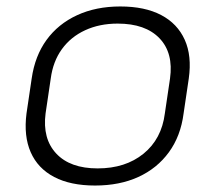

<svg xmlns="http://www.w3.org/2000/svg" viewBox="-20 -567 666 594"><path d="M274 7Q198 7 147.5 -19.5Q97 -46 75 -96Q53 -146 62 -216L78 -324Q88 -394 124 -443.5Q160 -493 218.5 -520Q277 -547 352 -547Q428 -547 478.5 -520.5Q529 -494 551.5 -444Q574 -394 564 -324L548 -216Q539 -146 502.5 -96Q466 -46 408 -19.5Q350 7 274 7ZM282 -46Q368 -46 424 -91.5Q480 -137 490 -216L506 -324Q517 -403 473.5 -448.5Q430 -494 344 -494Q288 -494 243.5 -473.5Q199 -453 171.5 -415Q144 -377 137 -324L121 -216Q111 -138 154 -92Q197 -46 282 -46Z"/></svg>

Font: Pathway Extreme 8pt Thin 12pt
Style: Italic
Weight: 100
Italic angle: -8°
Version: Version 1.001;gftools[0.9.26]